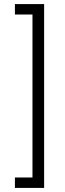

<svg xmlns="http://www.w3.org/2000/svg" viewBox="-20 -820 320 940"><path d="M196 -800V100H53V49H139V-749H53V-800Z"/></svg>

Font: Albert Sans Light
Style: Regular
Weight: 300
Designer: Andreas Rasmussen
Foundry: a.Foundry
Version: Version 1.025